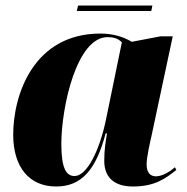

<svg xmlns="http://www.w3.org/2000/svg" viewBox="-20 -668 679 698"><path d="M259 -628H530L534 -648H264ZM184 10C276 10 329 -50 364 -183H369C364 -152 359 -126 359 -83C359 -21 398 10 463 10C545 10 582 -20 621 -50L616 -60C599 -45 571 -27 547 -27C527 -27 513 -40 513 -70C513 -98 526 -152 531 -175L608 -536H564L459 -516C431 -533 393 -546 345 -546C103 -546 28 -325 28 -178C28 -61 86 10 184 10ZM251 -28C221 -28 203 -56 203 -144C203 -280 259 -533 371 -533C391 -533 409 -529 423 -514L365 -232C342 -121 296 -28 251 -28Z"/></svg>

Font: Noto Serif Display SemiCondensed Black
Style: Italic
Weight: 900
Width: 4
Italic angle: -12°
Designer: Monotype Design Team
Foundry: Monotype Imaging Inc.
Version: Version 2.009